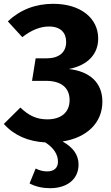

<svg xmlns="http://www.w3.org/2000/svg" viewBox="-22 -730 583 1007"><path d="M515 -197C515 -297 448 -356 339 -368C440 -388 493 -447 493 -528C493 -634 402 -710 257 -710C164 -710 84 -679 19 -618L95 -535C142 -572 189 -591 235 -591C296 -591 325 -558 325 -510C325 -455 287 -424 222 -424H165L146 -306H219C300 -306 343 -269 343 -205C343 -141 299 -104 226 -104C171 -104 129 -123 85 -166L-2 -80C52 -20 125 12 216 17C260 46 282 80 282 118C282 150 262 169 225 169C205 169 185 164 165 154L133 232C165 249 201 257 241 257C330 257 390 210 390 133C390 83 362 43 306 12C434 -8 515 -86 515 -197Z"/></svg>

Font: Fira Sans
Style: Bold
Weight: 700
Designer: Carrois Corporate & Edenspiekermann AG
Foundry: Carrois Corporate GbR & Edenspiekermann AG
Version: Version 4.203